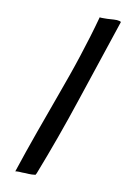

<svg xmlns="http://www.w3.org/2000/svg" viewBox="-82 -764 575 817"><g transform="rotate(10 206.0 -355.0)"><path d="M113 0C121 0 127 -2 129 -1L131 -5C132 -6 132 -7 133 -8C176 -118 217 -232 256 -350L374 -704V-705C371 -708 365 -709 356 -710C347 -710 338 -710 329 -709C319 -708 310 -708 301 -708H294C289 -708 285 -708 282 -709C266 -650 248 -591 229 -533C210 -474 189 -416 168 -358C147 -299 125 -240 104 -181C83 -122 62 -62 42 -1C45 -2 50 -2 59 -2C68 -1 77 -1 86 -1C95 0 104 0 113 0Z"/></g></svg>

Font: Londrina Solid CC
Style: CC
Weight: 400
Designer: Marcelo Magalhaes
Foundry: Tipos Pereira
Version: Version 1.003;FEAKit 1.0